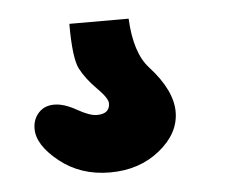

<svg xmlns="http://www.w3.org/2000/svg" viewBox="-33 -56 407 342"><g transform="rotate(-5 170.5 115.0)"><path d="M102 -20H208Q211 42 237 70Q277 114 277 152.5Q277 191 240.5 220.5Q204 250 151.5 250Q99 250 61.5 220Q24 190 24 161Q24 144 34.5 132.5Q45 121 62.5 121Q80 121 102 133.5Q124 146 137 146Q160 146 160 127Q160 118 141 99Q122 80 112 61Q102 42 102 -20Z"/></g></svg>

Font: Delius Unicase
Style: Bold
Weight: 700
Designer: Natalia Raices
Foundry: Natalia Raices
Version: Version 1.001